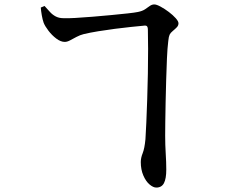

<svg xmlns="http://www.w3.org/2000/svg" viewBox="-20 -794 1040 866"><path d="M647 -659Q647 -672 642.5 -676Q638 -680 627 -678Q605 -676 571 -672.5Q537 -669 498.5 -664Q460 -659 423 -653Q386 -647 357 -640Q341 -636 325 -627.5Q309 -619 296 -612Q283 -605 272 -605Q254 -605 234 -620Q214 -635 198.5 -655.5Q183 -676 177 -691Q172 -705 168.5 -725Q165 -745 164 -760L181 -767Q194 -753 205 -740.5Q216 -728 231 -720Q246 -712 266 -712Q284 -711 319 -713Q354 -715 397 -718.5Q440 -722 481.5 -726Q523 -730 555.5 -733.5Q588 -737 602 -740Q622 -744 634 -752Q646 -760 655.5 -767Q665 -774 676 -774Q686 -774 704.5 -764Q723 -754 741.5 -740Q760 -726 772.5 -712Q785 -698 785 -689Q785 -679 778 -671.5Q771 -664 759 -654Q749 -646 745 -637.5Q741 -629 739 -609Q735 -577 733 -530.5Q731 -484 729.5 -432.5Q728 -381 727 -332Q726 -283 725.5 -243.5Q725 -204 725 -182Q725 -140 727.5 -101Q730 -62 730 -29Q730 12 719.5 32Q709 52 685 52Q671 52 654.5 38Q638 24 626.5 -2.5Q615 -29 615 -63Q615 -82 623.5 -103Q632 -124 636 -166Q638 -194 640 -241.5Q642 -289 644 -347Q646 -405 647 -463.5Q648 -522 648 -573.5Q648 -625 647 -659Z"/></svg>

Font: Noto Serif KR SemiBold
Style: Regular
Weight: 600
Designer: Ryoko NISHIZUKA 西塚涼子 (kana & ideographs); Frank Grießhammer (Latin, Greek & Cyrillic); Wenlong ZHANG 张文龙 (bopomofo); San
Foundry: Adobe
Version: Version 2.003-H1;hotconv 1.1.1;makeotfexe 2.6.0